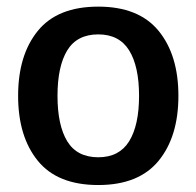

<svg xmlns="http://www.w3.org/2000/svg" viewBox="-20 -532 578 565"><path d="M269.2 12.5Q149.2 12.5 91.3 -58.8Q33.3 -130 33.3 -250Q33.3 -370 91.3 -441.2Q149.2 -512.5 269.2 -512.5Q388.3 -512.5 446.7 -441.2Q505 -370 505 -250Q505 -130 446.7 -58.8Q388.3 12.5 269.2 12.5ZM269.2 -69.2Q330.8 -69.2 360 -116.2Q389.2 -163.3 389.2 -250Q389.2 -336.7 360 -383.8Q330.8 -430.8 269.2 -430.8Q206.7 -430.8 177.9 -383.8Q149.2 -336.7 149.2 -250Q149.2 -163.3 177.9 -116.2Q206.7 -69.2 269.2 -69.2Z"/></svg>

Font: Familjen Grotesk GF Medium
Style: Regular
Weight: 500
Designer: Anders Wikstroem, Jonas Baeckman, Matilda Gysing, Kristian Moeller
Foundry: Familjen STHLM AB
Version: Version 2.000; Beta; Release 4; Build 6